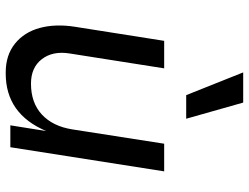

<svg xmlns="http://www.w3.org/2000/svg" viewBox="-119 -731 866 668"><g transform="rotate(90 314.0 -397.0)"><path d="M393.1 -611.8H311L231.9 -810.1H336.9ZM235.8 16.1H231.9Q171.9 16.1 131.8 -16.1Q91.8 -48.3 77.1 -102.8Q62.5 -157.2 73.2 -225.1L122.1 -535.2H217.8L166 -206.1Q156.7 -147.5 185.8 -109.6Q214.8 -71.8 271 -71.8Q337.4 -71.8 378.4 -109.6Q419.4 -147.5 430.2 -215.8L480 -535.2H576.2L492.2 0H416L436 -125Q376.5 16.1 235.8 16.1Z"/></g></svg>

Font: Sora Italic
Style: Regular
Weight: 400
Designer: Jonathan Barnbrook, Julián Moncada
Foundry: Barnbrook Fonts
Version: Version 2.000